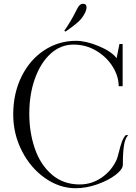

<svg xmlns="http://www.w3.org/2000/svg" viewBox="-20 -976 719 1016"><path d="M50 -370Q50 -482 94 -571Q138 -660 214 -710Q290 -760 383 -760Q435 -760 502.5 -732Q570 -704 597 -668L612 -743H629V-520H608Q608 -572 576.5 -623Q545 -674 490 -707Q435 -740 369 -740Q301 -740 248 -692Q195 -644 165 -560.5Q135 -477 135 -374Q135 -275 164.5 -189.5Q194 -104 254.5 -52Q315 0 402 0Q466 0 519 -37Q572 -74 598 -133Q601 -140 610 -174Q617 -204 624.5 -224.5Q632 -245 645 -261H659Q643 -247 636.5 -209Q630 -171 630 -104Q630 -80 591.5 -50.5Q553 -21 494.5 -0.5Q436 20 380 20Q295 20 218.5 -33.5Q142 -87 96 -177Q50 -267 50 -370ZM382 -917Q384 -920 389.5 -931.5Q395 -943 402.5 -949.5Q410 -956 420 -956Q438 -956 438 -936Q438 -926 431 -910Q417 -882 398 -864Q379 -846 357 -830.5Q335 -815 327 -809L320 -813Q354 -861 382 -917Z"/></svg>

Font: Viaoda Libre
Style: Regular
Weight: 400
Designer: Gydient
Version: Version 2.000